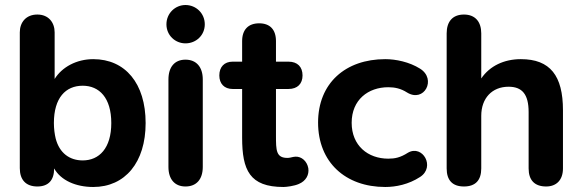

<svg xmlns="http://www.w3.org/2000/svg" viewBox="-20 -736 2316 766"><path d="M352 10C479 10 561 -88 561 -245C561 -403 480 -500 352 -500C285 -500 227 -468 198 -421V-607C198 -646 174 -678 129 -678C83 -678 59 -646 59 -607V-65C59 -19 83 8 129 8C173 8 196 -17 196 -64C223 -16 283 10 352 10ZM310 -96C258 -96 217 -125 202 -184C198 -201 195 -222 195 -245C195 -346 242 -394 310 -394C376 -394 424 -346 424 -245C424 -145 376 -96 310 -96Z M720 8C764 8 789 -21 789 -70V-419C789 -469 763 -498 720 -498C677 -498 652 -469 652 -419V-70C652 -21 677 8 720 8ZM720 -563C762 -563 797 -595 797 -639C797 -683 762 -716 720 -716C679 -716 644 -683 644 -639C644 -595 679 -563 720 -563Z M1111 10C1123 10 1154 6 1172 -2C1201 -14 1214 -39 1210 -65C1205 -93 1183 -112 1159 -111C1145 -110 1142 -107 1129 -106C1081 -105 1081 -136 1081 -196V-381H1131C1167 -381 1187 -402 1187 -435C1187 -469 1167 -490 1131 -490H1081V-572C1081 -618 1057 -643 1014 -643C971 -643 946 -618 946 -572V-490H908C875 -490 855 -469 855 -435C855 -402 875 -381 908 -381H946V-187C946 -57 976 10 1111 10Z M1517 10C1559 10 1610 0 1656 -30C1718 -70 1666 -160 1608 -127C1577 -107 1555 -103 1529 -103C1448 -103 1383 -155 1383 -246C1383 -338 1449 -388 1529 -388C1555 -388 1579 -383 1604 -367C1672 -325 1723 -420 1656 -462C1613 -489 1559 -500 1517 -500C1358 -500 1249 -404 1249 -247C1249 -89 1358 10 1517 10Z M1831 8C1877 8 1900 -17 1900 -64V-274C1900 -344 1943 -390 2009 -390C2063 -390 2089 -360 2089 -289V-64C2089 -17 2113 8 2159 8C2199 8 2226 -17 2226 -64V-296C2226 -434 2175 -500 2058 -500C1991 -500 1934 -473 1900 -423V-603C1900 -649 1876 -678 1831 -678C1785 -678 1762 -649 1762 -603V-64C1762 -17 1785 8 1831 8Z"/></svg>

Font: SN Pro
Style: Bold
Weight: 700
Designer: Tobias Whetton
Foundry: Supernotes
Version: Version 1.003;Glyphs 3.3 (3324)